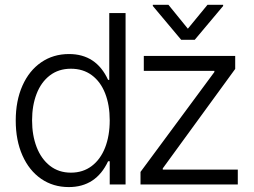

<svg xmlns="http://www.w3.org/2000/svg" viewBox="-20 -761 1047 792"><path d="M44.9 -263.7Q44.9 -345.2 72.5 -407.5Q100.1 -469.7 149.9 -503.9Q199.7 -538.1 264.6 -538.1Q377 -538.1 425.8 -431.6H430.7V-707H498V0H432.6V-95.7H425.8Q376 10.7 263.7 10.7Q199.2 10.7 149.7 -23.4Q100.1 -57.6 72.5 -119.9Q44.9 -182.1 44.9 -263.7ZM432.6 -264.6Q432.6 -327.6 413.8 -375.7Q395 -423.8 358.9 -450.7Q322.8 -477.5 272.5 -477.5Q221.7 -477.5 185.5 -449.7Q149.4 -421.9 130.9 -373.8Q112.3 -325.7 112.3 -264.6Q112.3 -203.1 131.1 -154.3Q149.9 -105.5 186 -77.1Q222.2 -48.8 272.5 -48.8Q322.3 -48.8 358.4 -76.2Q394.5 -103.5 413.6 -152.3Q432.6 -201.2 432.6 -264.6ZM559.6 -51.8 864.3 -463.9V-468.8H573.2V-530.3H950.2V-476.6L651.4 -66.4V-61.5H960.9V0H559.6ZM754.9 -642.6 835.9 -741.2H900.4V-736.3L783.2 -596.7H727.5L610.4 -736.3V-741.2H674.8Z"/></svg>

Font: Pretendard Std Light
Style: Regular
Weight: 300
Designer: Base glyphs from Inter by Rasmus Andersson; Hangeul glyphs from Noto Sans CJK(Source Han Sans) by Jang Soo-young and Kan
Foundry: Kil Hyung-jin
Version: Version 1.309